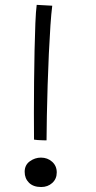

<svg xmlns="http://www.w3.org/2000/svg" viewBox="-20 -756 394 790"><path d="M171.5 -178.5Q166.5 -178.5 155.8 -178.8Q145 -179 134.8 -179.8Q124.5 -180.5 120 -181.5Q119.5 -229 119.5 -291.2Q119.5 -353.5 120.2 -420Q121 -486.5 122.2 -548.8Q123.5 -611 125.5 -660.2Q127.5 -709.5 131 -736L195 -732.5Q191 -702.5 187.5 -650.8Q184 -599 181 -535.2Q178 -471.5 176 -405.5Q174 -339.5 172.8 -280Q171.5 -220.5 171.5 -178.5ZM149.5 13.5Q117 13.5 99.2 -4.2Q81.5 -22 81.5 -49Q81.5 -77 102.5 -92.2Q123.5 -107.5 148.5 -107.5Q175.5 -107.5 194.5 -90.5Q213.5 -73.5 213.5 -46.5Q213.5 -20 195 -3.2Q176.5 13.5 149.5 13.5Z"/></svg>

Font: Grandstander Thin ExtraLight
Style: Regular
Weight: 250
Version: Version 1.200